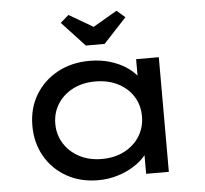

<svg xmlns="http://www.w3.org/2000/svg" viewBox="-53 -809 937 876"><g transform="rotate(-5 415.0 -371.5)"><path d="M362 10Q281 10 218 -25.5Q155 -61 119.5 -123Q84 -185 84 -263Q84 -343 121 -404.5Q158 -466 222.5 -501Q287 -536 370 -536Q420 -536 463 -523Q506 -510 538 -488.5Q570 -467 589 -440.5Q608 -414 609 -387L582 -389V-525H686V0H582V-136L604 -135Q602 -110 581.5 -84.5Q561 -59 527.5 -37.5Q494 -16 451.5 -3Q409 10 362 10ZM387 -85Q446 -85 491 -108.5Q536 -132 561 -172.5Q586 -213 586 -263Q586 -314 561 -354Q536 -394 491 -417Q446 -440 387 -440Q329 -440 284.5 -417Q240 -394 214.5 -354Q189 -314 189 -263Q189 -213 214.5 -172.5Q240 -132 284.5 -108.5Q329 -85 387 -85ZM359 -607 254 -720 292 -753 417 -680H387L512 -753L550 -720L445 -607Z"/></g></svg>

Font: Lexend Giga
Style: Regular
Weight: 400
Designer: Bonnie Shaver-Troup, Thomas Jockin
Foundry: Lexend
Version: Version 1.007